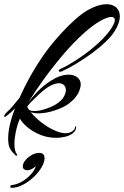

<svg xmlns="http://www.w3.org/2000/svg" viewBox="-39 -665 593 918"><path d="M37 79Q15 59 7.5 42.5Q0 26 0 -3Q0 -33 8.5 -70Q17 -107 33 -147Q23 -137 12 -127Q1 -117 -10 -109Q-13 -106 -16 -106Q-19 -106 -19 -109Q-19 -116 -7 -128Q9 -142 23 -159Q37 -176 54 -197Q104 -308 166 -397Q228 -486 316 -568Q361 -609 400.5 -627Q440 -645 470 -645Q500 -645 517 -629Q534 -613 534 -587Q534 -562 517.5 -530Q501 -498 464 -463Q438 -438 402 -411.5Q366 -385 328 -362Q290 -339 257 -324Q255 -323 253 -322.5Q251 -322 249 -322Q242 -322 242 -327Q242 -333 253 -337Q284 -351 321.5 -375Q359 -399 394 -427Q429 -455 453 -480Q483 -512 496.5 -534.5Q510 -557 510 -569Q510 -584 493 -584Q475 -584 441.5 -565.5Q408 -547 365 -509Q312 -462 260.5 -401Q209 -340 166.5 -280.5Q124 -221 96 -175Q135 -227 172 -256Q209 -285 240 -298Q266 -308 289 -308Q315 -308 331 -295Q347 -282 347 -262Q347 -242 333.5 -217Q320 -192 288 -168Q263 -150 221.5 -136.5Q180 -123 144 -123Q123 -123 108 -129Q128 -104 158 -80.5Q188 -57 219.5 -42.5Q251 -28 275 -28Q292 -28 306 -37Q320 -46 320 -59Q320 -61 322.5 -61Q325 -61 325 -59Q325 -40 309.5 -28Q294 -16 272 -11Q262 -9 251.5 -7.5Q241 -6 230 -6Q189 -6 153.5 -20.5Q118 -35 92.5 -56.5Q67 -78 56 -98Q43 -66 36.5 -34.5Q30 -3 30 23Q30 58 42 73Q45 77 42 78.5Q39 80 37 79ZM125 -134Q150 -134 184.5 -146Q219 -158 241 -175Q259 -189 267.5 -205Q276 -221 276 -234Q276 -248 267.5 -257.5Q259 -267 243 -267Q227 -267 205 -256.5Q183 -246 154 -220Q138 -205 121.5 -189Q105 -173 91 -156Q93 -151 96 -145.5Q99 -140 103 -138Q107 -136 113 -135Q119 -134 125 -134ZM16 233Q10 233 10 227Q10 221 17 220Q44 217 69 201.5Q94 186 111.5 165.5Q129 145 132 129Q125 137 113.5 143Q102 149 91 149Q83 149 76.5 144.5Q70 140 70 131Q70 118 79 105.5Q88 93 98 86Q123 66 148 66Q174 66 174 91Q174 111 159.5 135.5Q145 160 121.5 182Q98 204 70.5 218.5Q43 233 16 233Z"/></svg>

Font: Arizonia
Style: Regular
Weight: 400
Designer: Robert E. Leuschke
Foundry: Robert E. Leuschke
Version: Version 1.010; ttfautohint (v1.8.4.7-5d5b)